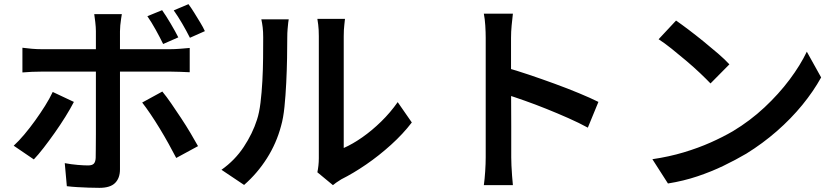

<svg xmlns="http://www.w3.org/2000/svg" viewBox="-20 -852 4040 925"><path d="M761 -803Q780 -776 802.5 -738Q825 -700 839 -672L766 -640Q751 -671 730.5 -708Q710 -745 690 -774ZM888 -832Q902 -813 916.5 -789.5Q931 -766 945 -743Q959 -720 967 -702L895 -670Q879 -702 858 -738Q837 -774 817 -802ZM567 -784Q566 -777 563.5 -762Q561 -747 559.5 -730Q558 -713 558 -701Q558 -673 558 -637.5Q558 -602 558 -567Q558 -532 558 -504Q558 -484 558 -447.5Q558 -411 558 -365Q558 -319 558 -270Q558 -221 558 -175Q558 -129 558 -93Q558 -57 558 -36Q558 6 534.5 29.5Q511 53 459 53Q434 53 406.5 52Q379 51 352.5 49.5Q326 48 302 45L292 -66Q324 -60 354.5 -57.5Q385 -55 404 -55Q424 -55 432 -63.5Q440 -72 441 -91Q441 -102 441.5 -132.5Q442 -163 442 -205.5Q442 -248 442 -295.5Q442 -343 442 -386Q442 -429 442 -460.5Q442 -492 442 -504Q442 -522 442 -557.5Q442 -593 442 -633Q442 -673 442 -702Q442 -720 439 -746Q436 -772 434 -784ZM88 -622Q110 -619 134 -617Q158 -615 181 -615Q194 -615 230.5 -615Q267 -615 318 -615Q369 -615 428.5 -615Q488 -615 547.5 -615Q607 -615 659 -615Q711 -615 748 -615Q785 -615 800 -615Q820 -615 847 -617Q874 -619 894 -621V-504Q872 -505 846.5 -506Q821 -507 801 -507Q786 -507 749 -507Q712 -507 660 -507Q608 -507 549 -507Q490 -507 431 -507Q372 -507 320 -507Q268 -507 231.5 -507Q195 -507 181 -507Q159 -507 134 -506Q109 -505 88 -503ZM336 -361Q319 -328 295 -289.5Q271 -251 243.5 -212Q216 -173 190 -139.5Q164 -106 143 -84L46 -150Q71 -173 97.5 -204.5Q124 -236 149.5 -271.5Q175 -307 197 -342Q219 -377 234 -409ZM762 -411Q782 -387 805 -353.5Q828 -320 852.5 -283Q877 -246 898 -210.5Q919 -175 934 -148L829 -91Q813 -122 792.5 -159Q772 -196 749.5 -233Q727 -270 705 -302.5Q683 -335 665 -358Z M1509 -22Q1512 -36 1514 -54Q1516 -72 1516 -90Q1516 -101 1516 -134.5Q1516 -168 1516 -215.5Q1516 -263 1516 -319Q1516 -375 1516 -431.5Q1516 -488 1516 -537.5Q1516 -587 1516 -624.5Q1516 -662 1516 -678Q1516 -710 1513 -733.5Q1510 -757 1509 -761H1642Q1642 -757 1639 -733.5Q1636 -710 1636 -677Q1636 -661 1636 -627Q1636 -593 1636 -547.5Q1636 -502 1636 -450.5Q1636 -399 1636 -349Q1636 -299 1636 -255.5Q1636 -212 1636 -181.5Q1636 -151 1636 -139Q1679 -158 1725.5 -190.5Q1772 -223 1816.5 -266.5Q1861 -310 1896 -360L1964 -262Q1922 -207 1864 -154.5Q1806 -102 1744 -59.5Q1682 -17 1624 12Q1609 21 1599.5 28Q1590 35 1584 40ZM1047 -34Q1112 -80 1154.5 -144.5Q1197 -209 1218 -275Q1229 -308 1235 -357Q1241 -406 1244 -462Q1247 -518 1247.5 -573Q1248 -628 1248 -672Q1248 -700 1245.5 -720.5Q1243 -741 1239 -759H1371Q1370 -756 1368.5 -742.5Q1367 -729 1365.5 -711Q1364 -693 1364 -674Q1364 -630 1363 -572Q1362 -514 1359 -453Q1356 -392 1350.5 -337.5Q1345 -283 1334 -245Q1312 -162 1266 -89.5Q1220 -17 1156 39Z M2320 -94Q2320 -111 2320 -154.5Q2320 -198 2320 -255.5Q2320 -313 2320 -376.5Q2320 -440 2320 -499Q2320 -558 2320 -603.5Q2320 -649 2320 -670Q2320 -696 2318 -728.5Q2316 -761 2311 -786H2451Q2448 -761 2445 -730Q2442 -699 2442 -670Q2442 -640 2442 -590Q2442 -540 2442 -481Q2442 -422 2442.5 -361Q2443 -300 2443 -245.5Q2443 -191 2443 -150.5Q2443 -110 2443 -94Q2443 -79 2444 -55Q2445 -31 2447 -5.5Q2449 20 2451 40H2311Q2315 12 2317.5 -26Q2320 -64 2320 -94ZM2416 -527Q2466 -513 2527 -492.5Q2588 -472 2651 -449Q2714 -426 2769.5 -403Q2825 -380 2863 -361L2812 -237Q2770 -260 2718 -283Q2666 -306 2612.5 -327.5Q2559 -349 2508 -367Q2457 -385 2416 -398Z M3237 -753Q3263 -735 3298 -708.5Q3333 -682 3370 -652Q3407 -622 3440 -593.5Q3473 -565 3494 -542L3403 -450Q3384 -470 3353.5 -499Q3323 -528 3287 -558.5Q3251 -589 3216 -617Q3181 -645 3153 -663ZM3123 -85Q3204 -97 3274 -118Q3344 -139 3403.5 -165.5Q3463 -192 3511 -220Q3594 -270 3663 -334.5Q3732 -399 3784 -468.5Q3836 -538 3867 -603L3936 -479Q3899 -412 3845 -346Q3791 -280 3723 -220.5Q3655 -161 3576 -112Q3525 -82 3466 -53.5Q3407 -25 3340 -2.5Q3273 20 3198 32Z"/></svg>

Font: Noto Sans HK SemiBold
Style: Regular
Weight: 600
Version: Version 2.004-H2;hotconv 1.0.118;makeotfexe 2.5.65603